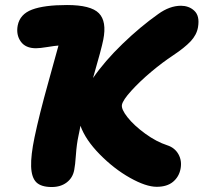

<svg xmlns="http://www.w3.org/2000/svg" viewBox="-20 -691 814 768"><path d="M187 57.1Q144.5 57.1 125.2 38.1Q106 19 104.5 -25.1Q103 -69.3 118.2 -142.1Q137.2 -232.9 173.3 -361.8Q209.5 -490.7 213.9 -508.8Q199.2 -507.8 169.4 -502.9Q139.6 -498 124 -498Q82 -498 63 -524.9Q43.9 -551.8 50.8 -588.9Q59.6 -634.3 108.2 -652.6Q156.7 -670.9 248 -670.9Q343.3 -670.9 375.5 -638.2Q407.7 -605.5 393.1 -532.2Q386.7 -498.5 352.1 -378.9Q398.9 -446.8 470 -515.4Q541 -584 612.8 -634.8Q658.7 -668 704.1 -668Q718.8 -668 732.2 -663.3Q745.6 -658.7 756.8 -648.4Q768.1 -638.2 772 -621.8Q775.9 -605.5 772 -582Q766.6 -551.3 742.4 -525.6Q718.3 -500 671.9 -469.2Q630.4 -441.9 584.7 -403.6Q539.1 -365.2 505.4 -328.1Q471.7 -291 467.8 -272Q464.4 -254.4 490.2 -221.7Q516.1 -189 560.8 -156.5Q605.5 -124 648.9 -109.9Q679.2 -100.1 693.8 -74Q708.5 -47.9 702.1 -15.1Q695.8 16.6 671.9 36.4Q647.9 56.2 606.9 56.2Q564 56.2 500 20.3Q436 -15.6 378.9 -73.7Q321.8 -131.8 301.8 -188Q300.3 -180.7 297.9 -167.2Q295.4 -153.8 293.9 -147.9Q286.6 -114.3 283.7 -72Q280.8 -29.8 276.9 -11.2Q271 20.5 246.8 38.8Q222.7 57.1 187 57.1Z"/></svg>

Font: Shantell Sans Bouncy
Style: Italic
Weight: 800
Italic angle: -11.31°
Designer: Stephen Nixon, Anya Danilova, Shantell Martin
Foundry: Arrow Type
Version: Version 1.006;[9816181b4]